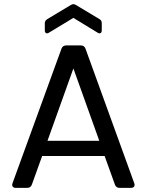

<svg xmlns="http://www.w3.org/2000/svg" viewBox="-20 -914 714 934"><path d="M373 -693H302C291 -693 283 -688 279 -677L41 -23C36 -9 43 0 57 0H112C123 0 131 -5 135 -16L185 -155H489L539 -16C543 -5 551 0 562 0H617C631 0 638 -9 633 -23L396 -677C392 -688 384 -693 373 -693ZM475 -766V-801C475 -810 472 -816 464 -821L349 -890C341 -895 333 -895 325 -890L210 -821C202 -816 198 -810 198 -801V-766C198 -753 207 -748 218 -755L337 -827L455 -755C466 -748 475 -753 475 -766ZM211 -229 337 -581 463 -229Z"/></svg>

Font: Arvore Sans
Style: Regular
Weight: 400
Designer: Jonny Pinhorn (Latin) Dan Schunck (customization for Arvore)
Version: Version 1.000;Glyphs 3.3 (3305)